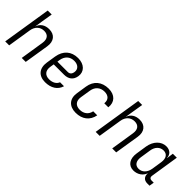

<svg xmlns="http://www.w3.org/2000/svg" viewBox="149 -1711 2701 2701"><g transform="rotate(45 1500.0 -360.0)"><path d="M53 0H132L188 -353C201 -441 259 -493 337 -493C413 -493 452 -444 438 -356L382 0H461L520 -369C539 -486 479 -560 370 -560C287 -560 226 -519 204 -449H203L220 -558L248 -730H169Z M854 10C972 10 1056 -44 1084 -139H1005C987 -90 935 -59 866 -59C783 -59 741 -112 755 -197L764 -254H969C1057 -254 1114 -298 1127 -383C1143 -484 1069 -560 945 -560C811 -560 722 -482 700 -345L678 -205C657 -73 726 10 854 10ZM774 -318 779 -353C793 -442 850 -494 935 -494C1013 -494 1058 -447 1047 -383C1040 -338 1015 -318 979 -318Z M1462 10C1593 10 1681 -59 1704 -180H1624C1609 -105 1553 -61 1474 -61C1392 -61 1348 -111 1361 -197L1386 -353C1400 -439 1459 -489 1542 -489C1620 -489 1663 -445 1654 -370H1734C1749 -484 1677 -560 1553 -560C1418 -560 1326 -484 1306 -353L1282 -197C1262 -71 1334 10 1462 10Z M1853 0H1932L1988 -353C2001 -441 2059 -493 2137 -493C2213 -493 2252 -444 2238 -356L2182 0H2261L2320 -369C2339 -486 2279 -560 2170 -560C2087 -560 2026 -519 2004 -449H2003L2020 -558L2048 -730H1969Z M2610 10C2693 10 2760 -37 2785 -110C2775 -47 2812 0 2876 0H2924L2936 -72H2891C2862 -72 2845 -92 2850 -121L2917 -550H2838L2824 -450H2822C2820 -517 2774 -560 2701 -560C2602 -560 2520 -478 2500 -356L2475 -193C2456 -72 2511 10 2610 10ZM2646 -59C2577 -59 2542 -112 2555 -197L2579 -353C2591 -438 2644 -491 2715 -491C2784 -491 2819 -438 2807 -353L2783 -197C2769 -112 2716 -59 2646 -59Z"/></g></svg>

Font: JetBrains Mono Light
Style: Italic
Weight: 336
Italic angle: -9°
Monospace: yes
Designer: Philipp Nurullin, Konstantin Bulenkov
Foundry: JetBrains
Version: Version 2.305